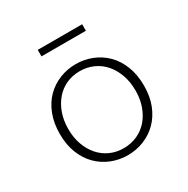

<svg xmlns="http://www.w3.org/2000/svg" viewBox="-151 -776 901 921"><g transform="rotate(-30 300.0 -315.0)"><path d="M300 12Q253 12 210.5 -5Q168 -22 136 -54Q104 -86 85.5 -132.5Q67 -179 67 -239Q67 -299 85.5 -346.5Q104 -394 136 -426Q168 -458 210.5 -475Q253 -492 300 -492Q347 -492 389.5 -475Q432 -458 464 -426Q496 -394 514.5 -346.5Q533 -299 533 -239Q533 -179 514.5 -132.5Q496 -86 464 -54Q432 -22 389.5 -5Q347 12 300 12ZM300 -27Q340 -27 374.5 -42.5Q409 -58 433.5 -86Q458 -114 472 -153Q486 -192 486 -239Q486 -287 472 -326Q458 -365 433.5 -393.5Q409 -422 374.5 -437.5Q340 -453 300 -453Q259 -453 225 -437.5Q191 -422 166.5 -393.5Q142 -365 128 -326Q114 -287 114 -239Q114 -192 128 -153Q142 -114 166.5 -86Q191 -58 225 -42.5Q259 -27 300 -27ZM177 -606V-642H423V-606Z"/></g></svg>

Font: Source Code Pro Light
Style: Regular
Weight: 300
Monospace: yes
Designer: Paul D. Hunt, Teo Tuominen
Foundry: Adobe Systems Incorporated
Version: Version 2.030;PS 1.000;hotconv 16.6.51;makeotf.lib2.5.65220